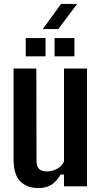

<svg xmlns="http://www.w3.org/2000/svg" viewBox="-20 -949 509 978"><path d="M177 9Q117 9 83 -25.5Q49 -60 49 -139V-600H165L166 -130Q166 -102 178.5 -89Q191 -76 220 -76Q247 -76 271.5 -89.5Q296 -103 306 -127V-600H423V0H306V-60H289Q268 -24 241 -7.5Q214 9 177 9ZM258 -662V-755H359V-662ZM111 -662V-755H212V-662ZM198 -801 291 -929H373L277 -801Z"/></svg>

Font: Big Shoulders Text
Style: Bold
Weight: 700
Designer: Patric King
Foundry: XO Type Co
Version: Version 1.000; ttfautohint (v1.8.2)